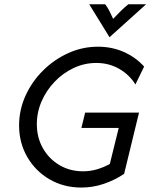

<svg xmlns="http://www.w3.org/2000/svg" viewBox="-20 -853 694 886"><path d="M355.6 12.5Q274.3 12.5 209 -25.3Q143.8 -63.2 105.9 -128.5Q68.1 -193.8 68.1 -274.3Q68.1 -345.8 97.6 -411.1Q127.1 -476.4 178.5 -527.4Q229.9 -578.5 295.1 -608Q360.4 -637.5 431.9 -637.5Q496.5 -637.5 551.4 -613.2Q606.2 -588.9 645.1 -545.8L604.9 -463.2Q577.1 -508.3 529.9 -535.4Q482.6 -562.5 424.3 -562.5Q370.1 -562.5 320.8 -539.6Q271.5 -516.7 233 -476.7Q194.4 -436.8 172.2 -386.1Q150 -335.4 150 -279.9Q150 -218.1 178.1 -168.8Q206.2 -119.4 254.5 -91Q302.8 -62.5 363.2 -62.5Q395.8 -62.5 427.1 -71.5Q458.3 -80.6 486.8 -96.5L527.8 -262.5H355.6L372.9 -333.3H621.5L552.8 -50.7Q509 -21.5 458.7 -4.5Q408.3 12.5 355.6 12.5ZM485.4 -681.2 391.7 -833.3H465.3Q476.4 -818.8 484.4 -803.1Q492.4 -787.5 502.1 -766Q522.2 -787.5 538.2 -803.1Q554.2 -818.8 572.2 -833.3H654.2Z"/></svg>

Font: Afacad
Style: Italic
Weight: 400
Italic angle: -14°
Designer: Kristian Moeller
Foundry: Dicotype
Version: Version 1.000